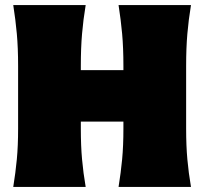

<svg xmlns="http://www.w3.org/2000/svg" viewBox="-20 -733 801 753"><path d="M32 0Q41 -55.5 46 -108.2Q51 -161 51 -229V-474Q51 -545.5 46 -600.5Q41 -655.5 32 -713H316Q306.5 -655.5 301.8 -600.5Q297 -545.5 297 -474V-458H464V-474Q464 -545.5 459 -600.5Q454 -655.5 445 -713H729Q719.5 -655.5 714.8 -600.5Q710 -545.5 710 -474V-229Q710 -161 714.8 -108.2Q719.5 -55.5 729 0H445Q454 -55.5 459 -108.2Q464 -161 464 -229V-256H297V-229Q297 -161 301.8 -108.2Q306.5 -55.5 316 0Z"/></svg>

Font: Commissioner Flair Black
Style: Regular
Weight: 900
Designer: Kostas Bartsokas
Foundry: Kostas Bartsokas
Version: Version 1.000; ttfautohint (v1.8.3)